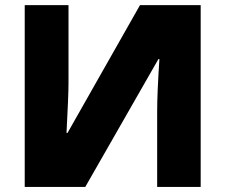

<svg xmlns="http://www.w3.org/2000/svg" viewBox="-20 -734 885 754"><path d="M77.1 -713.9H249V-407.2Q249 -358.4 241.2 -211.9H245.1L529.8 -713.9H768.1V0H597.2V-298.8Q597.2 -366.7 606 -502H602.1L314.9 0H77.1Z"/></svg>

Font: OpenSansExtrabold
Style: Regular
Weight: 800
Foundry: Ascender Corporation
Version: Version 1.10